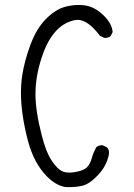

<svg xmlns="http://www.w3.org/2000/svg" viewBox="-20 -772 540 774"><path d="M319.8 -750.5Q308.1 -752 298.3 -752Q268.6 -752 240.7 -744.1Q201.7 -732.9 164.1 -694.3Q126.5 -655.8 102.5 -591.1Q78.6 -526.4 69.8 -469.2Q64.5 -435.5 64.5 -397.9Q64.5 -310.1 93.8 -200.2Q117.7 -112.8 169.4 -60.5Q205.6 -24.4 243.2 -18.1Q251 -17.6 258.3 -17.6Q285.6 -17.6 310.5 -22.9Q340.3 -29.3 374.8 -65.9Q409.2 -102.5 418.5 -147Q419.4 -151.4 419.4 -154.3Q419.4 -157.2 419.2 -160.9Q418.9 -164.6 417 -169.2Q415 -173.8 411.6 -177.7L395 -186Q393.1 -186.5 391.1 -186.5Q389.2 -186.5 386.2 -186.3Q383.3 -186 380.4 -185.1Q374 -183.1 368.7 -179.2Q356.4 -157.2 350.6 -136.7Q344.2 -111.3 330.6 -97.7Q316.9 -84 281.2 -78.1Q269.5 -76.2 262 -76.2Q254.4 -76.2 249.5 -76.7Q228.5 -78.6 211.4 -95.7Q199.7 -107.4 188 -125Q176.3 -142.6 166.7 -167.2Q157.2 -191.9 148.4 -226.1Q123 -323.7 123 -393.1Q123 -475.1 156.2 -563Q177.7 -619.1 210.4 -651.9Q240.2 -682.1 281.7 -690.9Q287.6 -691.9 293 -691.9Q334.5 -691.9 383.3 -627.4L399.9 -619.6Q401.9 -619.1 403.3 -619.1Q417 -619.1 425.8 -626.5L434.1 -642.6Q431.2 -678.7 395 -712.4Q358.9 -746.1 319.8 -750.5Z"/></svg>

Font: NaikaiFont
Style: Light
Weight: 300
Version: Version 1.89